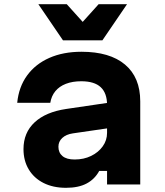

<svg xmlns="http://www.w3.org/2000/svg" viewBox="-20 -881 790 917"><path d="M501.8 -390.9V-269.3L327.9 -244Q296 -239.3 277.5 -222.2Q259 -205.2 259 -180.1Q259 -151.8 278.5 -135.5Q297.9 -119.2 336.5 -119.2Q380.3 -119.2 415.2 -136.3Q450.2 -153.3 470.7 -182.2Q491.3 -211 491.3 -246.4V-380Q491.3 -436.3 461 -464.6Q430.8 -492.9 368 -492.9Q326.4 -492.9 294.7 -480.7Q263.1 -468.4 244.3 -445.5Q225.5 -422.6 220.2 -390H62.2Q69.7 -465.9 109.4 -520.5Q149.1 -575.1 215.6 -604.5Q282.1 -633.8 369 -633.8Q504.4 -633.8 577.1 -572.6Q649.8 -511.4 649.8 -396.9V0H491.3V-64.5H453.8Q432.5 -25.2 393.7 -4.6Q354.9 16 295.1 16Q233.7 16 187.9 -7.1Q142.2 -30.2 117.2 -72Q92.2 -113.7 92.2 -168.9Q92.2 -247.4 145.3 -296.7Q198.4 -346.1 296.1 -360.6ZM586.6 -860.8 469.2 -688.5H280.7L163.3 -860.8H299L423.6 -722.5H326.4L450.9 -860.8Z"/></svg>

Font: Martian Mono SemiExpanded
Style: Regular
Weight: 400
Width: 6
Monospace: yes
Designer: Roman Shamin
Foundry: Evil Martians
Version: Version 1.000